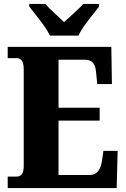

<svg xmlns="http://www.w3.org/2000/svg" viewBox="-20 -951 637 971"><path d="M232 -771H377C396 -816 453 -880 481 -918V-931H401C382 -908 331 -865 304 -839C278 -865 228 -908 209 -931H128V-918C156 -880 213 -816 232 -771ZM19 0H570L575 -188H503L496 -140C490 -96 472 -66 434 -66H276V-341H484V-406H276V-649H408C450 -649 464 -626 467 -574L472 -526H546L543 -714H19V-657H62C81 -657 100 -650 100 -600V-109C100 -76 88 -58 64 -58H19Z"/></svg>

Font: Noto Serif Ethiopic Condensed Black
Style: Regular
Weight: 900
Width: 3
Designer: Monotype Design Team
Foundry: Monotype Imaging Inc.
Version: Version 2.102